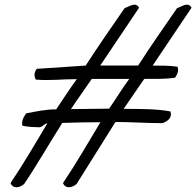

<svg xmlns="http://www.w3.org/2000/svg" viewBox="-20 -688 838 820"><path d="M76 -151C96 -147 116 -145 140 -145C162 -140 167 -161 182 -161C133 -78 78 15 25 94C34 117 60 117 83 98C139 15 192 -78 246 -163C297 -165 354 -166 409 -166C358 -81 304 12 249 94C258 117 284 117 307 98L473 -167C542 -167 605 -162 674 -162C699 -171 716 -187 708 -212C652 -223 578 -223 508 -223C537 -266 567 -308 596 -351C641 -351 687 -350 727 -356C739 -371 744 -388 738 -403C707 -408 670 -408 632 -408L798 -655C783 -681 761 -662 736 -653C681 -573 624 -492 570 -408H408L574 -655C559 -681 537 -662 512 -653C457 -573 400 -492 346 -408L137 -394C124 -378 126 -360 133 -348C194 -343 243 -350 308 -350C277 -308 250 -265 220 -221C174 -221 135 -212 92 -204C81 -189 70 -168 76 -151ZM283 -222C312 -266 343 -308 372 -351H532C501 -309 476 -267 446 -224C392 -224 334 -222 283 -222Z"/></svg>

Font: Comica
Style: RgIta
Weight: 400
Designer: Jasper
Foundry: KineticPlasma Fonts/Cannot Into Space Fonts
Version: Version 0.89